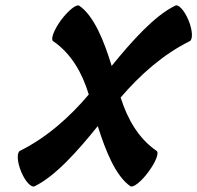

<svg xmlns="http://www.w3.org/2000/svg" viewBox="-20 -619 725 705"><path d="M107 65C183 28 265 -64 339 -156C368 -64 405 28 459 65C469 71 499 48 525 12C552 -24 565 -58 555 -65C488 -111 448 -182 423 -261C495 -345 580 -420 677 -468C689 -475 687 -509 672 -545C657 -581 635 -605 623 -598C547 -561 465 -469 390 -377C362 -469 325 -561 271 -598C261 -605 231 -581 204 -545C178 -509 165 -475 175 -468C242 -422 282 -351 306 -272C235 -188 150 -113 53 -65C41 -58 43 -24 58 12C73 48 95 71 107 65Z"/></svg>

Font: Nupuram Black Oblique
Style: Regular
Weight: 900
Designer: Santhosh Thottingal (santhosh.thottingal@gmail.com)
Foundry: SMC
Version: Version 1.000